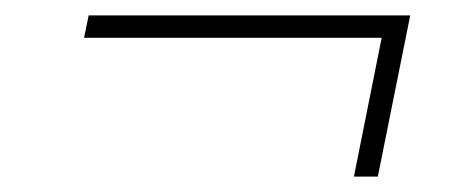

<svg xmlns="http://www.w3.org/2000/svg" viewBox="-20 -384 604 249"><path d="M512 -364 470 -155H439L475 -335H89L95 -364Z"/></svg>

Font: Montserrat ExtraLight
Style: Italic
Weight: 200
Italic angle: -11.3°
Designer: Julieta Ulanovsky
Foundry: Julieta Ulanovsky
Version: Version 9.000; ttfautohint (v1.8.4.7-5d5b)